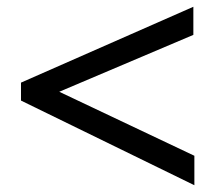

<svg xmlns="http://www.w3.org/2000/svg" viewBox="-20 -591 640 567"><path d="M554 -44 42 -294V-347L551 -571V-488L155 -320L554 -131Z"/></svg>

Font: Inconsolata Expanded Medium
Style: Regular
Weight: 500
Width: 7
Monospace: yes
Designer: Raph Levien, Cyreal, Brenton Simpson
Foundry: Raph Levien, Cyreal, Google
Version: Version 3.001; ttfautohint (v1.8.2.53-6de2)